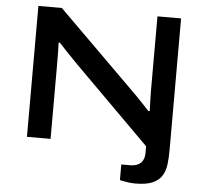

<svg xmlns="http://www.w3.org/2000/svg" viewBox="-58 -749 1071 1004"><g transform="rotate(5 477.5 -246.5)"><path d="M687 194Q674 194 659.5 192.5Q645 191 631 188Q617 185 607 183V101H654Q689 101 708.5 83Q728 65 728 31V-5L327 -405Q302 -430 275 -459Q248 -488 232 -505H225Q226 -489 226.5 -455.5Q227 -422 227 -384V0H103V-687H226L631 -286Q643 -275 659.5 -257.5Q676 -240 693.5 -222Q711 -204 723 -190H731Q730 -212 729 -243.5Q728 -275 728 -296V-687H852V6Q852 43 848 77.5Q844 112 828.5 138Q813 164 780 179Q747 194 687 194Z"/></g></svg>

Font: Archivo Expanded Medium
Style: Regular
Weight: 500
Width: 7
Designer: Hector Gatti
Foundry: Omnibus-Type
Version: Version 2.001